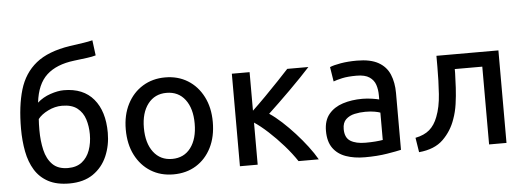

<svg xmlns="http://www.w3.org/2000/svg" viewBox="-51 -920 2943 1077"><g transform="rotate(-5 1421.0 -381.5)"><path d="M300 13Q229 13 181.5 -12.5Q134 -38 106.5 -83Q79 -128 67.5 -188Q56 -248 56 -316Q56 -444 83 -535Q110 -626 178 -681Q246 -736 370 -755Q419 -762 446.5 -766Q474 -770 498 -776L509 -690Q489 -684 461.5 -680.5Q434 -677 386 -671Q286 -659 231 -608.5Q176 -558 164 -454Q195 -482 237.5 -496.5Q280 -511 314 -511Q423 -511 481 -442Q539 -373 539 -252Q539 -181 513 -120.5Q487 -60 434 -23.5Q381 13 300 13ZM300 -74Q348 -74 378.5 -98Q409 -122 423.5 -162.5Q438 -203 438 -252Q438 -297 425.5 -336.5Q413 -376 382 -400.5Q351 -425 296 -425Q256 -425 217.5 -406Q179 -387 160 -362Q159 -351 158.5 -333Q158 -315 158 -300Q158 -239 170 -187.5Q182 -136 213 -105Q244 -74 300 -74Z M886 13Q814 13 759 -21Q704 -55 672.5 -116.5Q641 -178 641 -261Q641 -342 672.5 -403.5Q704 -465 759.5 -499Q815 -533 886 -533Q958 -533 1013 -499Q1068 -465 1099.5 -403.5Q1131 -342 1131 -261Q1131 -178 1100 -116.5Q1069 -55 1014 -21Q959 13 886 13ZM886 -74Q953 -74 991 -124.5Q1029 -175 1029 -261Q1029 -346 991 -396Q953 -446 886 -446Q820 -446 781.5 -396Q743 -346 743 -261Q743 -175 781.5 -124.5Q820 -74 886 -74Z M1261 0V-521H1361V-304Q1395 -336 1436 -377.5Q1477 -419 1513.5 -457.5Q1550 -496 1573 -521H1692Q1670 -497 1639.5 -465Q1609 -433 1575 -399.5Q1541 -366 1508.5 -334.5Q1476 -303 1450 -279Q1483 -257 1519 -224Q1555 -191 1590 -152.5Q1625 -114 1655 -74.5Q1685 -35 1705 0H1591Q1562 -44 1521.5 -90Q1481 -136 1438.5 -175Q1396 -214 1361 -237V0Z M1964 11Q1904 11 1857.5 -5.5Q1811 -22 1785 -58.5Q1759 -95 1759 -155Q1759 -214 1788.5 -249.5Q1818 -285 1867.5 -301Q1917 -317 1978 -317Q2006 -317 2034 -312.5Q2062 -308 2072 -305V-329Q2072 -361 2063 -388Q2054 -415 2029 -432Q2004 -449 1957 -449Q1907 -449 1875.5 -442Q1844 -435 1826 -428L1813 -510Q1834 -519 1874.5 -526Q1915 -533 1966 -533Q2042 -533 2086.5 -508Q2131 -483 2150 -437.5Q2169 -392 2169 -333V-13Q2144 -7 2089 2Q2034 11 1964 11ZM1974 -70Q2005 -70 2030 -72Q2055 -74 2072 -77V-231Q2062 -235 2040.5 -239Q2019 -243 1988 -243Q1957 -243 1927.5 -236.5Q1898 -230 1878.5 -211.5Q1859 -193 1859 -157Q1859 -108 1890 -89Q1921 -70 1974 -70Z M2269 9 2256 -73Q2306 -83 2335.5 -108.5Q2365 -134 2382 -179Q2403 -232 2408 -306Q2413 -380 2413 -459V-521H2762V0H2664V-438H2509V-416Q2508 -378 2505.5 -332.5Q2503 -287 2496.5 -242Q2490 -197 2476 -159Q2454 -94 2405.5 -46.5Q2357 1 2269 9Z"/></g></svg>

Font: Ubuntu Sans Medium
Style: Regular
Weight: 500
Designer: Dalton Maag Ltd
Foundry: Dalton Maag Ltd
Version: Version 1.006; ttfautohint (v1.8.4.7-5d5b)